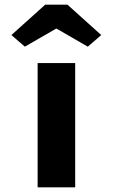

<svg xmlns="http://www.w3.org/2000/svg" viewBox="-20 -800 481 820"><path d="M140.7 0V-530.7H301.1V0ZM86.2 -600.7 28.7 -650.3 173 -780H268.2L412.4 -650.3L354.9 -600.7L205.6 -686.9H235.6Z"/></svg>

Font: Lexend Giga
Style: Regular
Weight: 400
Designer: Bonnie Shaver-Troup, Thomas Jockin
Foundry: Lexend
Version: Version 1.007